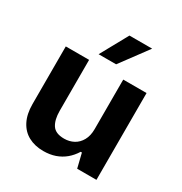

<svg xmlns="http://www.w3.org/2000/svg" viewBox="-176 -877 961 1015"><g transform="rotate(30 305.0 -369.5)"><path d="M412.8 -86.8 409.3 -227.4V-529.9H551.6V0H434ZM294.1 -103Q326.1 -103 352.1 -117Q378.1 -131 393.7 -159.1Q409.3 -187.2 409.3 -227.4L412.8 -86.8H405.4Q387 -56.9 361.6 -35.5Q336.1 -14.1 303.6 -2.7Q271 8.6 231.6 8.6Q179.6 8.6 140.7 -12.3Q101.8 -33.1 80.2 -75.1Q58.6 -117.1 58.6 -177.9V-529.9H200.9V-219.3Q200.9 -165.1 220.9 -134.1Q241 -103 294.1 -103ZM459.9 -747.9H321.4L229.4 -581H336.3Z"/></g></svg>

Font: Wand UI Pro
Style: Regular
Weight: 400
Designer: Andreas Faust
Version: Version 1.003;FEAKit 1.0